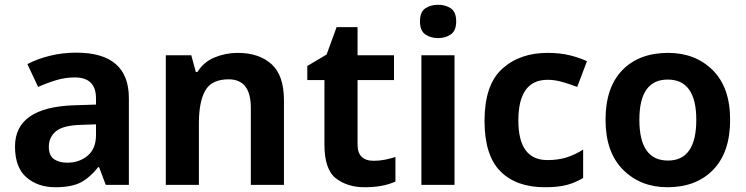

<svg xmlns="http://www.w3.org/2000/svg" viewBox="-20 -776 3132 806"><path d="M383 -254V-209Q383 -152 348 -122.5Q313 -93 262 -93Q228 -93 206.5 -108Q185 -123 185 -160Q185 -200 215 -225Q245 -250 322 -252ZM300 -555Q243 -555 190 -542Q137 -529 95 -507L140 -411Q178 -428 216 -439.5Q254 -451 294 -451Q383 -451 383 -363V-337L289 -334Q43 -325 43 -161Q43 -73 91 -31.5Q139 10 212 10Q280 10 318.5 -10Q357 -30 392 -74H396L424 0H521V-364Q521 -555 300 -555Z M978 -554Q927 -554 881 -535Q835 -516 809 -474H802L783 -544H676V0H815V-260Q815 -348 841.5 -395.5Q868 -443 940 -443Q1033 -443 1033 -323V0H1172V-355Q1172 -460 1119.5 -507Q1067 -554 978 -554Z M1549 -101Q1481 -101 1481 -169V-440H1634V-544H1481V-662H1393L1351 -547L1270 -499V-440H1342V-169Q1342 -64 1390.5 -27Q1439 10 1510 10Q1589 10 1640 -14V-117Q1618 -110 1595.5 -105.5Q1573 -101 1549 -101Z M1819 -756Q1788 -756 1765.5 -741Q1743 -726 1743 -686Q1743 -647 1765.5 -631.5Q1788 -616 1819 -616Q1850 -616 1872.5 -631.5Q1895 -647 1895 -686Q1895 -726 1872.5 -741Q1850 -756 1819 -756ZM1888 -544H1749V0H1888Z M2267 10Q2323 10 2359 0.5Q2395 -9 2428 -29V-148Q2395 -127 2359.5 -115.5Q2324 -104 2278 -104Q2156 -104 2156 -270Q2156 -441 2279 -441Q2308 -441 2338.5 -432.5Q2369 -424 2403 -411L2444 -519Q2415 -533 2373.5 -543.5Q2332 -554 2279 -554Q2161 -554 2087.5 -486.5Q2014 -419 2014 -269Q2014 -124 2080.5 -57Q2147 10 2267 10Z M3045 -273Q3045 -409 2972 -481.5Q2899 -554 2785 -554Q2663 -554 2592.5 -481.5Q2522 -409 2522 -273Q2522 -137 2595.5 -63.5Q2669 10 2782 10Q2903 10 2974 -63.5Q3045 -137 3045 -273ZM2664 -273Q2664 -442 2783 -442Q2903 -442 2903 -273Q2903 -102 2784 -102Q2664 -102 2664 -273Z"/></svg>

Font: Noto Sans UI
Style: Bold
Weight: 700
Designer: Monotype Design Team
Foundry: Monotype Imaging Inc.
Version: Version 1.901